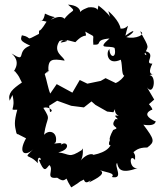

<svg xmlns="http://www.w3.org/2000/svg" viewBox="-20 -771 727 833"><path d="M649 -339 618 -392C647 -351 661 -442 629 -445C683 -464 604 -421 641 -495C599 -493 669 -543 600 -551C612 -545 623 -521 607 -537C624 -574 630 -559 588 -635C617 -623 568 -599 528 -610C559 -624 579 -657 524 -616C542 -692 540 -643 503 -647C498 -681 455 -719 450 -723C465 -661 484 -689 407 -747C392 -673 437 -747 364 -739C364 -739 324 -726 328 -714C324 -697 348 -746 275 -751C318 -713 292 -737 256 -684C271 -678 255 -716 201 -685C226 -709 232 -684 175 -712C166 -656 132 -692 182 -677C140 -608 152 -660 149 -624C84 -590 124 -609 75 -618C69 -599 65 -594 111 -573C46 -550 100 -495 30 -539C82 -496 25 -450 44 -463C69 -432 59 -442 75 -413C34 -385 13 -366 22 -334L34 -359C51 -292 13 -294 55 -295C40 -240 44 -226 50 -199C53 -183 56 -189 107 -189C41 -197 38 -198 93 -171C55 -103 91 -91 125 -124C77 -77 104 -108 144 -63C141 -111 172 -69 148 -79C172 -19 178 -36 194 -55C217 -35 172 7 228 0C265 26 259 -1 288 -3C264 -35 248 -23 289 42C344 9 309 25 344 8C353 42 390 -11 366 21C369 17 451 -15 413 -33C434 -24 484 -21 465 -3C520 8 473 -52 488 -64C493 -44 498 -12 577 -42C541 -34 538 -110 566 -77C565 -96 570 -93 559 -111C566 -115 578 -132 619 -131C653 -156 651 -165 602 -230C670 -219 651 -257 657 -243C617 -261 606 -278 636 -294C655 -290 610 -339 624 -317ZM193 -312 228 -334 289 -312 344 -305 377 -331 394 -316 445 -287 472 -284C491 -317 464 -285 495 -268C455 -278 510 -246 482 -255C448 -215 512 -221 471 -207C445 -161 456 -145 475 -193C435 -138 461 -137 461 -144C445 -103 365 -94 354 -97C415 -86 374 -129 327 -71C345 -87 340 -145 335 -120C277 -83 285 -103 233 -110C294 -124 269 -165 244 -142C260 -161 197 -139 222 -154C231 -195 196 -213 171 -186C184 -272 203 -246 168 -303C190 -311 218 -290 197 -285ZM500 -402 438 -432 417 -420 359 -408 326 -424 294 -369 226 -406 198 -365C189 -385 182 -427 174 -450C221 -492 167 -439 190 -460C187 -516 205 -517 260 -508C259 -525 206 -543 238 -593C256 -602 299 -595 243 -586C254 -605 270 -597 307 -588C353 -637 358 -598 350 -634C400 -604 380 -628 385 -577C430 -575 384 -598 455 -604C395 -553 453 -576 477 -563C488 -517 455 -518 455 -558C439 -547 443 -484 504 -512C513 -486 504 -435 527 -442C521 -461 519 -417 462 -404Z"/></svg>

Font: Asimov Aggro
Style: Medium
Weight: 500
Designer: Google
Version: Version 2.000980; 2014